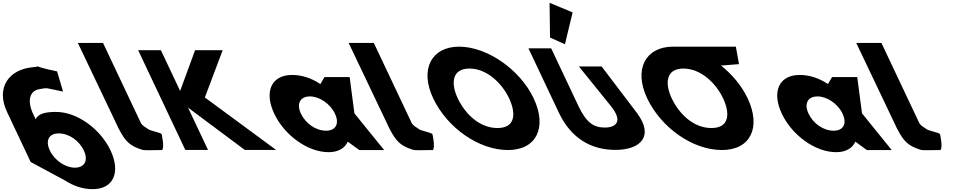

<svg xmlns="http://www.w3.org/2000/svg" viewBox="-105 -1055 6739 1350"><path d="M296.6 -553C192.7 -574.7 166.9 -584.7 161.8 -588.3C159.3 -586.8 150.7 -584.4 125.7 -582.3C-41.9 -567.8 -136.5 -438.9 -55.2 -267L110.7 84L352.2 214C412.6 253 478 275 546 275C696 275 743.3 153 672.4 3C601.5 -147 439.3 -268 289.3 -268C219.3 -268 164 -258 145.9 -216L127.9 -254C84.9 -345 103.1 -415.1 168.3 -427.4C238 -440.4 208 -436.4 338.3 -411.3ZM484.4 3C518 74 488.6 124 421.6 124C355.6 124 279 74 245.4 3C212.3 -67 238.7 -117 307.7 -117C379.7 -117 451.3 -67 484.4 3ZM161.8 -588.3C158.1 -590.8 164.8 -590.2 161.8 -588.3Z M442.5 -753H619.5L885.2 -191C893.9 -173 915.1 -161.8 939.8 -145C953.4 -135.7 1017.7 -124 1031.1 -113C1031.1 -113 1053.3 -21.3 1034.6 0C950.5 0 913.6 4.3 891.1 -3C811.3 -28.9 777.3 -57.6 731 -148L730.5 -148L721.8 -166.5C716.8 -176.7 711.8 -187.5 706.4 -199L706 -200Z M1836.3 -0.9 1335.5 -369.8 1460.6 -702.1H1266.8L1161.6 -415.7L1026.2 -702.1H866.4L1197.9 -0.9H1357.7L1217.1 -298.4L1616.1 -0.9Z M1823 -256C1893.9 -106 2056.1 15 2206.1 15C2276.1 15 2321.4 -16 2339.6 -58H2341.6L2421 0H2596L2387 -258L2353.5 -513H2176.5L2147.6 -464C2086.3 -505 2018.4 -528 1949.4 -528C1799.4 -528 1752.1 -406 1823 -256ZM2011 -256C1977.4 -327 2006.8 -377 2073.8 -377C2139.8 -377 2216.4 -327 2250 -256C2283.1 -186 2256.7 -136 2187.7 -136C2115.7 -136 2044.1 -186 2011 -256Z M2346.5 -753H2523.5L2789.2 -191C2797.9 -173 2819.1 -161.8 2843.8 -145C2857.4 -135.7 2921.7 -124 2935.1 -113C2935.1 -113 2957.3 -21.3 2938.6 0C2854.5 0 2817.6 4.3 2795.1 -3C2715.3 -28.9 2681.3 -57.6 2635 -148L2634.5 -148L2625.8 -166.5C2620.8 -176.7 2615.8 -187.5 2610.4 -199L2610 -200Z M2940.8 -363.9C3037.6 -159.1 3259 -0.1 3466.4 -0.1C3667.8 -0.1 3744 -159.1 3647.1 -363.9C3550.3 -568.8 3317.5 -726.9 3122.8 -726.9C2929.9 -726.9 2843.9 -568.8 2940.8 -363.9ZM3113.3 -363.9C3063.9 -468.5 3072.3 -573 3195.5 -573C3319.6 -573 3425.2 -468.5 3474.6 -363.9C3524 -259.4 3520.7 -154.8 3393.2 -154.8C3262.3 -154.8 3162.8 -259.4 3113.3 -363.9Z M3762.3 -791 3867.3 -744 3921.3 -967.9 3759.2 -1035.1ZM4125.3 -587.5H3965.5L4190 -309.5C4278.1 -200.5 4225.8 -158.2 4147.6 -158.2C4069.4 -158.2 4017.7 -192.2 3962.2 -309.5L3770.5 -715H3610.7L3824.5 -262.8C3906.5 -89.4 4043.5 -1 4222 -1C4400.5 -1 4496.6 -98.6 4371.9 -262.8Z M4617.9 -363.9C4568.6 -468.4 4576.9 -572.8 4699.7 -573L4699.7 -573L4700 -573H4700.1C4824.2 -573 4929.7 -468.5 4979.2 -363.9C5028.6 -259.4 5025.3 -154.8 4897.8 -154.8C4766.9 -154.8 4667.3 -259.4 4617.9 -363.9ZM4626.9 -727 4627 -726.9C4434.3 -726.6 4348.6 -568.6 4445.4 -363.9C4542.2 -159.1 4763.6 -0.1 4971 -0.1C5172.4 -0.1 5248.6 -159.1 5151.7 -363.9C5110 -452.3 5042.9 -531.9 4964.5 -594L5091.1 -604L5068.9 -727Z M5392 -256C5462.9 -106 5625.1 15 5775.1 15C5845.1 15 5890.4 -16 5908.6 -58H5910.6L5990 0H6165L5956 -258L5922.5 -513H5745.5L5716.6 -464C5655.3 -505 5587.4 -528 5518.4 -528C5368.4 -528 5321.1 -406 5392 -256ZM5580 -256C5546.4 -327 5575.8 -377 5642.8 -377C5708.8 -377 5785.4 -327 5819 -256C5852.1 -186 5825.7 -136 5756.7 -136C5684.7 -136 5613.1 -186 5580 -256Z M5915.5 -753H6092.5L6358.2 -191C6366.9 -173 6388.1 -161.8 6412.8 -145C6426.4 -135.7 6490.7 -124 6504.1 -113C6504.1 -113 6526.3 -21.3 6507.6 0C6423.5 0 6386.6 4.3 6364.1 -3C6284.3 -28.9 6250.3 -57.6 6204 -148L6203.5 -148L6194.8 -166.5C6189.8 -176.7 6184.8 -187.5 6179.4 -199L6179 -200Z"/></svg>

Font: Hussar
Style: BdOpOblFive
Weight: 700
Foundry: Cannot Into Space Fonts
Version: Version 2.00